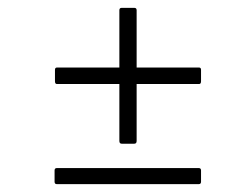

<svg xmlns="http://www.w3.org/2000/svg" viewBox="-20 -546 612 489"><path d="M290 -180Q284 -180 284 -187V-332H125Q120 -332 120 -339V-368Q120 -374 125 -374H284V-520Q284 -526 290 -526H322Q328 -526 328 -520V-374H487Q492 -374 492 -368V-339Q492 -332 487 -332H328V-187Q328 -180 322 -180ZM125 -77Q119 -77 119 -83V-112Q119 -118 125 -118H486Q492 -118 492 -112V-83Q492 -77 486 -77Z"/></svg>

Font: Sofia Sans Semi Condensed Light
Style: Italic
Weight: 300
Italic angle: -9°
Version: Version 4.100